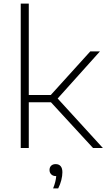

<svg xmlns="http://www.w3.org/2000/svg" viewBox="-20 -828 596 1074"><path d="M500.5 0 265 -256H141V0H96V-808H141V-296.5H264L485 -540.5H539L302.5 -277L555.5 0ZM329 135.5Q329 155.5 323 179.5Q317 203.5 305.5 226H277Q292 189.5 294.5 157H293Q276.5 157 266.8 147.5Q257 138 257 123Q257 108 266.2 99Q275.5 90 291 90Q309.5 90 319.2 101.5Q329 113 329 135.5Z"/></svg>

Font: Encode Sans Expanded ExtraLight
Style: Regular
Weight: 275
Width: 7
Designer: Multiple Designers
Foundry: Impallari Type
Version: Version 2.000